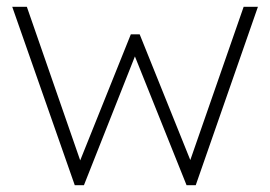

<svg xmlns="http://www.w3.org/2000/svg" viewBox="-20 -545 796 565"><path d="M200 0 16 -525H59L216 -73L365 -444H391L540 -74L697 -525H739L556 0H529L377 -379L227 0Z"/></svg>

Font: Readex Pro Light
Style: Regular
Weight: 300
Designer: Bonnie Shaver-Troup, Thomas Jockin
Foundry: Lexend
Version: Version 1.200; ttfautohint (v1.8.3)